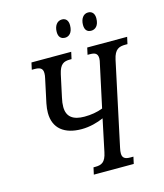

<svg xmlns="http://www.w3.org/2000/svg" viewBox="-130 -1004 939 1101"><g transform="rotate(-15 339.0 -453.5)"><path d="M489 -801C511 -801 535 -817 535 -863C535 -893 519 -907 497 -907C469 -907 451 -881 451 -845C451 -815 465 -801 489 -801ZM334 -801C355 -801 379 -817 379 -863C379 -893 364 -907 342 -907C313 -907 295 -881 295 -845C295 -815 310 -801 334 -801ZM289 0H526L535 -41H517C489 -41 470 -48 470 -77C470 -86 471 -96 474 -109L580 -605C593 -664 619 -673 657 -673H669L678 -714H441L432 -673H444C474 -673 492 -667 492 -636C492 -627 490 -617 487 -605L433 -354C400 -341 362 -335 324 -335C257 -335 220 -361 220 -420C220 -436 222 -454 227 -475L255 -605C268 -663 291 -673 328 -673H337L346 -714H110L101 -673H116C146 -673 166 -667 166 -636C166 -627 165 -617 162 -605L132 -465C128 -445 126 -427 126 -410C126 -318 188 -270 290 -270C338 -270 385 -283 421 -299L381 -109C369 -50 345 -41 308 -41H298Z"/></g></svg>

Font: Noto Serif ExtraCondensed
Style: Italic
Weight: 400
Width: 2
Italic angle: -12°
Designer: Monotype Design Team
Foundry: Monotype Imaging Inc.
Version: Version 2.014